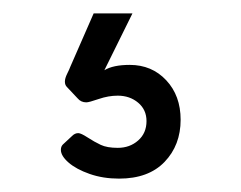

<svg xmlns="http://www.w3.org/2000/svg" viewBox="-20 -47 360 287"><path d="M136 58Q149 50 174 50Q207 50 228.5 73Q250 96 250 132Q250 170 226 195Q202 220 158 220Q134 220 114 213Q94 206 82.5 196Q71 186 71 177Q71 172 74 169L88 156Q92 152 97 152Q101 152 111 158.5Q121 165 130.5 169.5Q140 174 156 174Q174 174 186.5 163Q199 152 199 134Q199 117 186.5 106.5Q174 96 156 96Q142 96 127.5 101Q113 106 109 106Q101 106 96 100L80 83Q77 80 77 75Q77 70 80.5 63Q84 56 85 53L120 -27H178Z"/></svg>

Font: Hezaedrus Light
Style: Regular
Weight: 300
Designer: Hubert & Fischer
Foundry: Hubert & Fischer
Version: Version 1.10;September 3, 2019;FontCreator 11.5.0.2425 64-bi